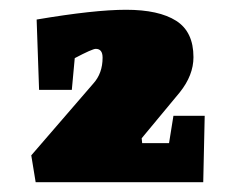

<svg xmlns="http://www.w3.org/2000/svg" viewBox="-20 -736 479 393"><path d="M399 -499 396 -363H53L44 -418L171 -565Q190 -586 190 -618Q190 -636 176 -636Q169 -636 133 -617L127 -552H60L55 -696Q173 -716 238 -716Q305 -716 340.5 -693.5Q376 -671 376 -619Q376 -582 348 -547L270 -453L271 -443H326L335 -499Z"/></svg>

Font: Grenze Black
Style: Regular
Weight: 900
Designer: Renata Polastri
Foundry: Omnibus-Type
Version: Version 1.002; ttfautohint (v1.8)